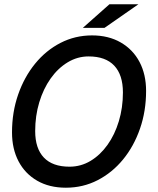

<svg xmlns="http://www.w3.org/2000/svg" viewBox="-20 -865 737 895"><path d="M287 10Q210 10 153.5 -22.5Q97 -55 66.5 -113Q36 -171 36 -248Q36 -342 64.5 -424Q93 -506 143.5 -568Q194 -630 262 -665Q330 -700 409 -700Q486 -700 543 -667Q600 -634 630.5 -576Q661 -518 661 -441Q661 -347 632.5 -265Q604 -183 553.5 -121.5Q503 -60 435 -25Q367 10 287 10ZM304 -88Q357 -88 402 -115Q447 -142 481 -189.5Q515 -237 534 -300Q553 -363 553 -434Q553 -516 512.5 -559Q472 -602 393 -602Q341 -602 295.5 -574.5Q250 -547 216 -499Q182 -451 163 -388Q144 -325 144 -254Q144 -173 184.5 -130.5Q225 -88 304 -88ZM366 -735 490 -845H625L467 -735Z"/></svg>

Font: Radio Canada Big
Style: Italic
Weight: 400
Italic angle: -12°
Designer: Étienne Aubert Bonn
Foundry: Coppers and Brasses
Version: Version 1.001